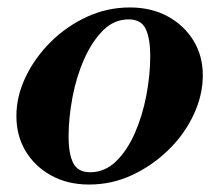

<svg xmlns="http://www.w3.org/2000/svg" viewBox="-20 -482 588 515"><path d="M219 13Q161 13 117 -11.5Q73 -36 48.5 -77Q24 -118 24 -171Q24 -224 49 -276Q74 -328 116.5 -370Q159 -412 213.5 -437Q268 -462 328 -462Q386 -462 430 -438Q474 -414 499 -373Q524 -332 524 -280Q524 -227 499.5 -174.5Q475 -122 432 -80Q389 -38 334.5 -12.5Q280 13 219 13ZM222 -20Q261 -20 291 -49Q321 -78 341.5 -124.5Q362 -171 372.5 -226Q383 -281 383 -332Q383 -378 371 -404Q359 -430 325 -430Q286 -430 256.5 -400.5Q227 -371 206 -324Q185 -277 174.5 -221.5Q164 -166 164 -116Q164 -69 176.5 -44.5Q189 -20 222 -20Z"/></svg>

Font: Libre Bodoni SemiBold
Style: Italic
Weight: 600
Italic angle: -13°
Version: Version 2.003